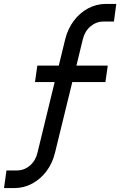

<svg xmlns="http://www.w3.org/2000/svg" viewBox="-46 -780 613 980"><path d="M-25.5 180 -13 90H40Q77.5 90 106.5 65.2Q135.5 40.5 145 0.5L233 -361H132.5L144.5 -445H254L287 -580.5Q300 -632.5 330.2 -673.2Q360.5 -714 403.2 -737Q446 -760 494 -760H547.5L535.5 -670H482Q445.5 -670 416.2 -645.5Q387 -621 377 -580.5L344 -445H504L492 -361H323L234.5 0.5Q221.5 53.5 191.2 93.8Q161 134 118.5 157Q76 180 27.5 180Z"/></svg>

Font: Mohave Light Medium
Style: Italic
Weight: 500
Italic angle: -8°
Version: Version 2.003